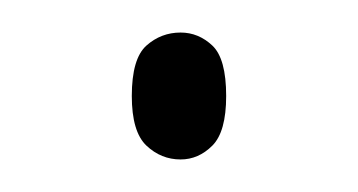

<svg xmlns="http://www.w3.org/2000/svg" viewBox="-20 -93 220 118"><path d="M91 5Q79 5 70 -3.5Q61 -12 61 -34Q61 -57 70 -65Q79 -73 91 -73Q102 -73 110.5 -65Q119 -57 119 -34Q119 -12 110.5 -3.5Q102 5 91 5Z"/></svg>

Font: Noto Serif Ethiopic SemiCondensed Thin
Style: Regular
Weight: 100
Width: 4
Designer: Monotype Design Team
Foundry: Monotype Imaging Inc.
Version: Version 2.102; ttfautohint (v1.8.4.7-5d5b)